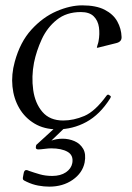

<svg xmlns="http://www.w3.org/2000/svg" viewBox="-20 -472 492 717"><path d="M194 11Q145 11 109 -10.5Q73 -32 52 -68Q31 -104 26.5 -149Q22 -194 35 -241Q55 -315 97.5 -361.5Q140 -408 191 -430Q242 -452 287 -452Q339 -452 371 -435.5Q403 -419 418 -392Q433 -365 434 -334Q435 -316 414 -311L346 -294Q344 -293 342.5 -294Q341 -295 342 -296Q342 -298 344.5 -305Q347 -312 348 -318Q353 -345 349.5 -370Q346 -395 330 -411Q314 -427 282 -427Q228 -427 192 -398Q156 -369 136 -325.5Q116 -282 107 -238Q97 -186 104 -136Q111 -86 138.5 -54Q166 -22 216 -22Q255 -22 295 -39Q335 -56 378 -115Q382 -120 386 -118L392 -114Q396 -112 391 -104Q353 -44 302.5 -16.5Q252 11 194 11ZM201 -9Q205 -13 208.5 -15.5Q212 -18 217 -18H223Q235 -18 234 -10Q233 -6 228 -1L172 53Q191 46 214 46Q237 46 258 55Q279 64 290.5 83.5Q302 103 296 135Q288 174 251.5 199.5Q215 225 164 225Q144 225 122.5 221Q101 217 80 207Q68 202 66 198Q64 194 68 177Q70 163 78 163Q81 163 83.5 164Q86 165 88 166Q108 173 129 179Q150 185 175 185Q206 185 226 171.5Q246 158 250 137Q255 108 232.5 95Q210 82 171 82Q161 82 146 84Q131 86 123 86Q112 86 114 76Q114 73 115 70.5Q116 68 119 66Z"/></svg>

Font: Young Serif Light
Style: Italic
Weight: 300
Italic angle: -10.979°
Designer: Bastien Sozeau
Foundry: NBR — Bastien Sozeau
Version: Version 5.001